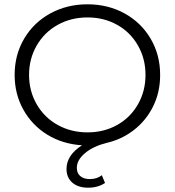

<svg xmlns="http://www.w3.org/2000/svg" viewBox="-20 -670 811 892"><path d="M724 -322Q724 -241 691 -175Q658 -109 601.5 -65.5Q545 -22 475 -6Q414 9 375.5 41Q337 73 337 110Q337 135 353.5 148.5Q370 162 397 162Q431 162 453 144L468 180Q435 202 390 202Q343 202 316 178.5Q289 155 289 115Q289 51 361 5Q270 -1 199.5 -44.5Q129 -88 88.5 -160.5Q48 -233 48 -322Q48 -415 92 -490Q136 -565 213.5 -607.5Q291 -650 386.5 -650Q482 -650 559 -607.5Q636 -565 680 -490Q724 -415 724 -322ZM386.5 -55Q463 -55 524.5 -89.5Q586 -124 621 -185.5Q656 -247 656 -322Q656 -397 621 -458.5Q586 -520 524.5 -554.5Q463 -589 386.5 -589Q310 -589 248 -554.5Q186 -520 150.5 -458.5Q115 -397 115 -322Q115 -247 150.5 -185.5Q186 -124 248 -89.5Q310 -55 386.5 -55Z"/></svg>

Font: Montserrat Ace
Style: Regular
Weight: 400
Designer: Julieta Ulanovsky
Foundry: Julieta Ulanovsky
Version: Version 1